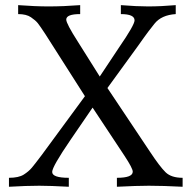

<svg xmlns="http://www.w3.org/2000/svg" viewBox="-20 -713 744 733"><path d="M677.2 0Q602.5 -3.9 548.3 -3.9Q502.9 -3.9 426.3 0V-34.2Q486.8 -34.2 486.8 -57.6Q486.8 -70.3 455.6 -117.7L333.5 -302.2L250 -180.2Q179.2 -76.7 179.2 -56.6Q179.2 -34.2 242.7 -34.2V0Q171.4 -3.9 129.9 -3.9Q81.5 -3.9 14.2 0V-34.2Q51.3 -34.2 70.6 -46.4Q89.8 -58.6 101.8 -73Q113.8 -87.4 139.2 -121.1L304.2 -345.7L153.3 -582.5Q132.8 -613.8 124.3 -624.5Q115.7 -635.3 98.1 -647.2Q80.6 -659.2 49.3 -659.2V-693.4Q114.7 -688.5 165 -688.5Q222.7 -688.5 286.1 -693.4V-659.2Q232.9 -659.2 232.9 -638.2Q232.9 -623 277.3 -553.7L360.8 -420.9L434.1 -531.2Q493.7 -617.7 493.7 -635.3Q493.7 -659.2 441.4 -659.2V-693.4Q502 -688.5 544.9 -688.5Q595.2 -688.5 650.9 -693.4V-659.2Q596.2 -655.8 569.6 -622.3Q543 -588.9 528.8 -568.6Q514.6 -548.3 506.8 -537.6L390.1 -377L553.2 -132.8Q590.3 -76.7 612.1 -55.4Q633.8 -34.2 677.2 -34.2Z"/></svg>

Font: Kelvinch
Style: Regular
Weight: 400
Designer: Paul James MIller
Foundry: High-Logic / Made with FontCreator
Version: Version 3.30 September 23, 2016